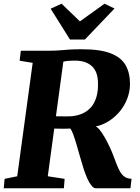

<svg xmlns="http://www.w3.org/2000/svg" viewBox="-22 -1017 754 1037"><path d="M-2 0 3 -51 71 -65 154.5 -677.5 84 -689 90.5 -743H241.5Q274 -743 297.8 -745Q321.5 -747 349 -749Q376.5 -751 419 -751Q519.5 -751 576.2 -728.8Q633 -706.5 656.5 -664.8Q680 -623 680 -564.5Q680 -504.5 649.2 -450.5Q618.5 -396.5 565.5 -362.8Q512.5 -329 445 -328.5L485.5 -335.5Q498.5 -336.5 513.8 -318.8Q529 -301 544 -274.5Q559 -248 571 -222Q583 -196 589 -179.5Q599 -154 607.5 -131.2Q616 -108.5 626.2 -90.5Q636.5 -72.5 651.2 -62.2Q666 -52 688.5 -51.5L682.5 0H495.5Q483.5 0 471.8 -14.8Q460 -29.5 450 -52Q440 -74.5 432 -98Q421 -132 411 -167.8Q401 -203.5 391.5 -235.8Q382 -268 373.5 -291.2Q365 -314.5 357 -323Q354.5 -322.5 343.2 -322Q332 -321.5 316.8 -321.8Q301.5 -322 286.5 -322.2Q271.5 -322.5 261 -322.5L268 -389.5Q276.5 -389 290.2 -388.8Q304 -388.5 318.8 -388.5Q333.5 -388.5 345.2 -388.5Q357 -388.5 361 -389Q396 -391.5 423.8 -404Q451.5 -416.5 470.8 -439.2Q490 -462 499.5 -495.8Q509 -529.5 507 -575Q505 -633 472.5 -661.2Q440 -689.5 383.5 -689.5Q374 -689.5 358.5 -689Q343 -688.5 326.2 -685.5Q309.5 -682.5 295.5 -675.5L324.5 -716L236 -65L327 -51L323 0ZM356 -803.5 251.5 -970 310.5 -997Q335.5 -973 360.2 -949.2Q385 -925.5 409.5 -901.5Q443 -925.5 476 -949.2Q509 -973 542.5 -997L596.5 -971L436.5 -803.5Z"/></svg>

Font: Merriweather Light 18pt Black
Style: Italic
Weight: 900
Italic angle: -7.8°
Version: Version 2.101